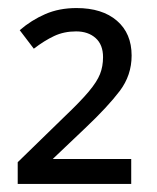

<svg xmlns="http://www.w3.org/2000/svg" viewBox="-20 -873 390 477"><path d="M306 -416H24V-470L139 -582Q180 -621 200.5 -645.5Q221 -670 228.5 -689Q236 -708 236 -731Q236 -762 217.5 -778.5Q199 -795 169 -795Q139 -795 114.5 -783.5Q90 -772 64 -752L29 -798Q58 -823 92.5 -838Q127 -853 170 -853Q234 -853 270.5 -821.5Q307 -790 307 -735Q307 -686 277.5 -647Q248 -608 192 -555L111 -478H306Z"/></svg>

Font: Noto Sans
Style: Regular
Weight: 400
Designer: Monotype Design Team
Foundry: Monotype Imaging Inc.
Version: Version 1.902